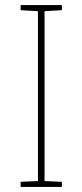

<svg xmlns="http://www.w3.org/2000/svg" viewBox="-20 -734 323 754"><path d="M223 0H61V-20L129 -23V-690L61 -694V-714H223V-694L155 -690V-23L223 -20Z"/></svg>

Font: Noto Sans Armenian Thin
Style: Regular
Weight: 250
Version: Version 2.007